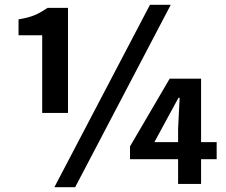

<svg xmlns="http://www.w3.org/2000/svg" viewBox="-20 -774 949 808"><path d="M157.6 -298.6V-625.5H58V-692.6Q101.3 -699.6 126.9 -710.8Q152.5 -721.9 179.9 -740.8H266.1V-298.6ZM208.8 13.8 611.1 -753.8H698.6L296.3 13.8ZM729.5 0V-232.1L736 -362.3H731L682.6 -273.4L629.8 -175.9H891.8V-104H527.1V-157.9L694.1 -443H826.2V0Z"/></svg>

Font: Noto Sans JP
Style: Regular
Weight: 100
Designer: Ryoko NISHIZUKA 西塚涼子 (kana, bopomofo & ideographs); Paul D. Hunt (Latin, Greek & Cyrillic); Sandoll Communications 산돌커뮤니
Foundry: Adobe
Version: Version 2.004;hotconv 1.0.118;makeotfexe 2.5.65603